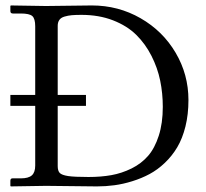

<svg xmlns="http://www.w3.org/2000/svg" viewBox="-20 -666 737 687"><path d="M17.1 -19Q17.1 -27.8 24.4 -27.8H54.2Q82 -27.8 94 -38.6Q106 -49.3 106 -73.7V-287.1H17.1V-326.2H106V-571.8Q106 -599.1 95.7 -608.4Q85.4 -617.7 54.2 -617.7H25.9Q17.1 -617.7 17.1 -626.5V-644.5L18.6 -646.5L144.5 -644.5Q274.9 -646.5 308.6 -646.5Q403.3 -646.5 482.9 -600.8Q562.5 -555.2 608.4 -477.3Q654.3 -399.4 654.3 -308.1Q654.3 -256.8 643.6 -213.6Q632.8 -170.4 614.3 -139.2Q595.7 -107.9 569.8 -83.3Q543.9 -58.6 515.1 -43.2Q486.3 -27.8 453.4 -17.6Q420.4 -7.3 389.4 -3.2Q358.4 1 326.7 1L144.5 -1L18.6 1L17.1 -1ZM186.5 -71.8Q186.5 -54.7 193.8 -47.1Q201.2 -39.6 223.6 -36.1Q246.1 -32.7 296.4 -32.7Q341.3 -32.7 378.4 -39.3Q415.5 -45.9 450.7 -63.2Q485.8 -80.6 509.8 -108.2Q533.7 -135.7 548.1 -180.4Q562.5 -225.1 562.5 -283.7Q562.5 -332 553.2 -377.4Q543.9 -422.9 522 -466.1Q500 -509.3 467.3 -541.5Q434.6 -573.7 384.3 -593.3Q334 -612.8 271.5 -612.8Q250 -612.8 236.8 -611.6Q223.6 -610.4 210.9 -606.7Q198.2 -603 192.4 -594.7Q186.5 -586.4 186.5 -573.7V-326.2H287.6V-287.1H186.5Z"/></svg>

Font: Libertinage
Style: f
Weight: 400
Designer: OSP
Foundry: OSP
Version: Version 1.0; 2008; OFL relea